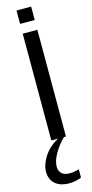

<svg xmlns="http://www.w3.org/2000/svg" viewBox="-190 -930 611 1273"><g transform="rotate(-15 115.5 -293.5)"><path d="M72.8 0H173.3V-732.4H72.8ZM72.8 -799.8H173.3V-891.6H72.8ZM116.7 305.7C133.3 305.7 149.8 303.6 166.3 299.6C182.7 295.5 193.7 291.8 199.2 288.6V232.4L178.7 237.5C166.3 240.6 151.7 242.2 134.8 242.2C111 242.2 92.9 236.5 80.6 225.1C68.2 213.7 62 198.1 62 178.2C62 152.2 71 123.1 89.1 91.1C107.2 59 130.7 28.6 159.7 0H118.2C74.9 24.4 41.8 54.5 19 90.3C-3.7 126.1 -15.1 160.5 -15.1 193.4C-15.1 214.8 -10.3 234 -0.7 251C8.9 267.9 23.4 281.2 43 291C62.5 300.8 87.1 305.7 116.7 305.7Z"/></g></svg>

Font: Antonio
Style: Regular
Weight: 400
Designer: Vernon Adams
Foundry: Vernon Adams
Version: Version 1.002